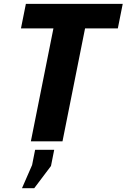

<svg xmlns="http://www.w3.org/2000/svg" viewBox="-20 -731 655 993"><path d="M589.4 -584H419.9L303.2 0H139.6L256.3 -584H88.4L113.8 -710.9H614.7ZM243.7 127.4 157.2 242.2H93.8L146 122.6L161.6 43.9H260.3Z"/></svg>

Font: Roboto-BlackItalic
Style: Italic
Weight: 900
Italic angle: -12°
Designer: Google
Version: Version 1.100141; 2013